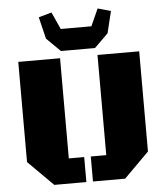

<svg xmlns="http://www.w3.org/2000/svg" viewBox="-59 -939 847 990"><g transform="rotate(-5 364.5 -443.5)"><path d="M381.8 0V-129.4H461.9V-647.9H677.7V-129.4L548.3 0ZM181.6 0 51.8 -129.4V-647.9H268.1V-129.4H347.7V0ZM275.9 -684.6 204.6 -754.9 177.2 -867.7 244.6 -886.7 284.7 -797.9H443.4L483.4 -886.7L550.8 -867.7L523.4 -754.9L452.1 -684.6Z"/></g></svg>

Font: Black Ops One
Style: Regular
Weight: 400
Designer: James Grieshaber, Eben Sorkin
Foundry: Sorkin Type Co.
Version: Version 1.004; ttfautohint (v1.8.4.7-5d5b)